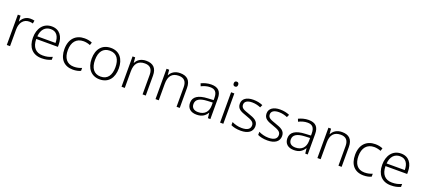

<svg xmlns="http://www.w3.org/2000/svg" viewBox="61 -1942 6949 3164"><g transform="rotate(20 3535.5 -359.5)"><path d="M307 -541C227 -541 172 -493 145 -433H142L136 -532H88V0H145V-292C145 -411 207 -489 304 -489C328 -489 349 -486 370 -480L379 -533C358 -538 333 -541 307 -541Z M684 -542C536 -542 451 -424 451 -262C451 -95 539 10 699 10C767 10 815 -1 868 -24V-76C809 -50 767 -40 701 -40C579 -40 511 -118 510 -259H890V-298C890 -440 820 -542 684 -542ZM683 -494C784 -494 831 -418 831 -306H512C522 -427 585 -494 683 -494Z M1247 10C1305 10 1350 -1 1384 -18V-69C1346 -53 1300 -41 1247 -41C1120 -41 1062 -131 1062 -264C1062 -405 1132 -491 1258 -491C1295 -491 1339 -482 1375 -467L1391 -516C1356 -532 1310 -542 1259 -542C1106 -542 1003 -443 1003 -263C1003 -91 1091 10 1247 10Z M1955 -267C1955 -432 1872 -542 1720 -542C1570 -542 1479 -439 1479 -267C1479 -99 1569 10 1716 10C1871 10 1955 -100 1955 -267ZM1538 -267C1538 -408 1599 -493 1719 -493C1844 -493 1896 -399 1896 -267C1896 -131 1841 -39 1717 -39C1595 -39 1538 -130 1538 -267Z M2338 -542C2248 -542 2187 -499 2158 -440H2154L2146 -532H2100V0H2157V-290C2157 -425 2215 -493 2332 -493C2421 -493 2469 -446 2469 -344V0H2525V-348C2525 -482 2459 -542 2338 -542Z M2934 -542C2844 -542 2783 -499 2754 -440H2750L2742 -532H2696V0H2753V-290C2753 -425 2811 -493 2928 -493C3017 -493 3065 -446 3065 -344V0H3121V-348C3121 -482 3055 -542 2934 -542Z M3480 -541C3416 -541 3355 -523 3305 -499L3323 -453C3374 -478 3423 -493 3478 -493C3559 -493 3602 -454 3602 -349V-312L3505 -307C3339 -300 3251 -245 3251 -139C3251 -43 3314 10 3416 10C3515 10 3564 -30 3602 -90H3605L3615 0H3658V-358C3658 -485 3600 -541 3480 -541ZM3512 -265 3602 -269V-217C3601 -105 3537 -38 3426 -38C3354 -38 3311 -73 3311 -139C3311 -219 3377 -259 3512 -265Z M3857 -729C3832 -729 3818 -713 3818 -686C3818 -658 3832 -642 3857 -642C3882 -642 3896 -658 3896 -686C3896 -713 3882 -729 3857 -729ZM3885 -532H3828V0H3885Z M4396 -141C4396 -235 4321 -264 4226 -297C4134 -329 4082 -345 4082 -408C4082 -464 4131 -494 4215 -494C4268 -494 4322 -480 4363 -462L4384 -509C4338 -529 4282 -542 4218 -542C4102 -542 4027 -492 4027 -406C4027 -313 4095 -287 4194 -253C4290 -220 4340 -196 4340 -137C4340 -76 4296 -38 4191 -38C4128 -38 4066 -56 4019 -79V-24C4058 -5 4116 10 4190 10C4321 10 4396 -45 4396 -141Z M4865 -141C4865 -235 4790 -264 4695 -297C4603 -329 4551 -345 4551 -408C4551 -464 4600 -494 4684 -494C4737 -494 4791 -480 4832 -462L4853 -509C4807 -529 4751 -542 4687 -542C4571 -542 4496 -492 4496 -406C4496 -313 4564 -287 4663 -253C4759 -220 4809 -196 4809 -137C4809 -76 4765 -38 4660 -38C4597 -38 4535 -56 4488 -79V-24C4527 -5 4585 10 4659 10C4790 10 4865 -45 4865 -141Z M5187 -541C5123 -541 5062 -523 5012 -499L5030 -453C5081 -478 5130 -493 5185 -493C5266 -493 5309 -454 5309 -349V-312L5212 -307C5046 -300 4958 -245 4958 -139C4958 -43 5021 10 5123 10C5222 10 5271 -30 5309 -90H5312L5322 0H5365V-358C5365 -485 5307 -541 5187 -541ZM5219 -265 5309 -269V-217C5308 -105 5244 -38 5133 -38C5061 -38 5018 -73 5018 -139C5018 -219 5084 -259 5219 -265Z M5773 -542C5683 -542 5622 -499 5593 -440H5589L5581 -532H5535V0H5592V-290C5592 -425 5650 -493 5767 -493C5856 -493 5904 -446 5904 -344V0H5960V-348C5960 -482 5894 -542 5773 -542Z M6344 10C6402 10 6447 -1 6481 -18V-69C6443 -53 6397 -41 6344 -41C6217 -41 6159 -131 6159 -264C6159 -405 6229 -491 6355 -491C6392 -491 6436 -482 6472 -467L6488 -516C6453 -532 6407 -542 6356 -542C6203 -542 6100 -443 6100 -263C6100 -91 6188 10 6344 10Z M6809 -542C6661 -542 6576 -424 6576 -262C6576 -95 6664 10 6824 10C6892 10 6940 -1 6993 -24V-76C6934 -50 6892 -40 6826 -40C6704 -40 6636 -118 6635 -259H7015V-298C7015 -440 6945 -542 6809 -542ZM6808 -494C6909 -494 6956 -418 6956 -306H6637C6647 -427 6710 -494 6808 -494Z"/></g></svg>

Font: Noto Sans Ethiopic Light
Style: Regular
Weight: 300
Designer: Monotype Design Team
Foundry: Monotype Imaging Inc.
Version: Version 2.102